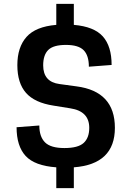

<svg xmlns="http://www.w3.org/2000/svg" viewBox="-20 -863 670 996"><path d="M272 -734V-843H363V-734Q468 -725 513.5 -674Q559 -623 559 -526L441 -517Q441 -575 414 -602.5Q387 -630 322 -630Q257 -630 230.5 -604Q204 -578 204 -524Q204 -438 289 -427L377 -415Q576 -389 576 -200Q576 -11 363 5V113H272V5Q160 -3 113 -54Q66 -105 66 -203L184 -212Q184 -154 213.5 -124.5Q243 -95 314 -95Q385 -95 414 -121.5Q443 -148 443 -200Q443 -286 345 -301L258 -315Q160 -330 115 -381Q70 -432 70 -525Q70 -618 117.5 -671.5Q165 -725 272 -734Z"/></svg>

Font: Sintony
Style: Bold
Weight: 700
Designer: Eduardo Rodriguez Tunni
Foundry: Eduardo Rodriguez Tunni
Version: Version 1.001